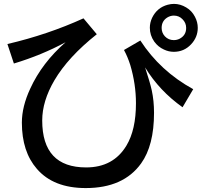

<svg xmlns="http://www.w3.org/2000/svg" viewBox="-20 -895 1039 986"><path d="M18.1 -668.9Q225.1 -717.3 408.7 -800.8L477.1 -719.2Q329.6 -602.1 259.3 -482.4Q196.8 -375.5 196.8 -276.4Q196.8 -35.2 422.4 -35.2Q562 -35.2 629.4 -147.5Q678.2 -228.5 678.2 -364.7Q678.2 -462.9 648.9 -561.5Q635.3 -604 616.7 -638.2L700.7 -687Q802.2 -530.3 972.2 -437L917.5 -344.2Q798.3 -428.7 725.1 -548.8Q750.5 -471.2 759.3 -431.2Q771 -377.4 771 -315.9Q771 -147.9 704.6 -55.7Q613.8 70.8 420.4 70.8Q254.4 70.8 169.4 -27.8Q92.3 -116.2 92.3 -265.1Q92.3 -347.7 135.3 -439.9Q195.8 -572.3 316.9 -678.2Q193.8 -611.8 51.3 -568.8ZM873.5 -875Q905.8 -875 936 -856.9Q965.3 -839.8 981 -809.1Q995.6 -781.7 995.6 -752Q995.6 -704.1 961.4 -667.5Q925.3 -628.9 872.6 -628.9Q846.2 -628.9 821.8 -640.6Q791.5 -654.3 772 -681.6Q749.5 -713.9 749.5 -752.4Q749.5 -778.8 761.2 -803.7Q786.6 -856 841.3 -870.6Q857.9 -875 873.5 -875ZM872.6 -814.9Q855 -814.9 838.4 -804.7Q810.1 -786.6 810.1 -751.5Q810.1 -726.6 826.7 -708.5Q845.2 -689 872.6 -689Q888.2 -689 901.9 -695.8Q936 -713.4 936 -751.5Q936 -778.3 916.5 -796.9Q898.9 -814.9 872.6 -814.9Z"/></svg>

Font: UDEV Gothic 35
Style: Bold
Weight: 700
Version: v2.1.0; ttfautohint (v1.8.4.7-5d5b-dirty) -l 6 -r 45 -G 200 